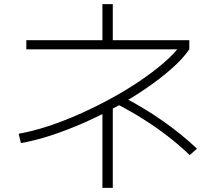

<svg xmlns="http://www.w3.org/2000/svg" viewBox="-20 -823 1040 926"><path d="M70 -178Q138 -190 212.5 -214.5Q287 -239 363.5 -273Q440 -307 513.5 -347Q587 -387 651.5 -430.5Q716 -474 767 -517.5Q818 -561 849 -603L863 -585H107V-629H474V-803H524V-629H893V-585Q862 -540 809 -493Q756 -446 688.5 -399.5Q621 -353 545 -310.5Q469 -268 388.5 -232.5Q308 -197 229.5 -171Q151 -145 81 -133ZM474 83V-312H524V83ZM895 -75Q845 -123 788.5 -166.5Q732 -210 671 -248.5Q610 -287 544 -321L574 -355Q673 -304 764 -240.5Q855 -177 930 -106Z"/></svg>

Font: M PLUS 2 Light
Style: Regular
Weight: 300
Designer: Coji Morishita
Foundry: UNDERFOREST DESIGN
Version: Version 1.001